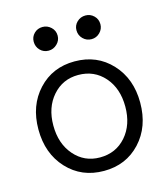

<svg xmlns="http://www.w3.org/2000/svg" viewBox="-104 -749 739 846"><g transform="rotate(-15 265.5 -325.5)"><path d="M168 -559Q145 -559 129.5 -575Q114 -591 114 -614Q114 -636 129.5 -651.5Q145 -667 168 -667Q190 -667 206.5 -651.5Q223 -636 223 -613Q223 -591 206.5 -575Q190 -559 168 -559ZM364 -559Q341 -559 325 -575Q309 -591 309 -614Q309 -636 325 -651.5Q341 -667 364 -667Q386 -667 402 -651.5Q418 -636 418 -613Q418 -591 402 -575Q386 -559 364 -559ZM267 16Q165 16 99.5 -54.5Q34 -125 34 -235Q34 -344 99 -414Q164 -484 265 -484Q367 -484 432.5 -413.5Q498 -343 498 -234Q498 -124 433 -54Q368 16 267 16ZM265 -46Q338 -46 384 -98.5Q430 -151 430 -234Q430 -317 384 -369.5Q338 -422 265 -422Q194 -422 148 -369.5Q102 -317 102 -235Q102 -152 148 -99Q194 -46 265 -46Z"/></g></svg>

Font: Didact Gothic
Style: Regular
Weight: 400
Designer: Daniel Johnson
Foundry: Daniel Johnson
Version: Version 2.101;PS 002.101;hotconv 1.0.88;makeotf.lib2.5.64775